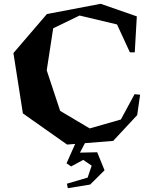

<svg xmlns="http://www.w3.org/2000/svg" viewBox="-20 -739 789 999"><path d="M691.9 -653.8 681.2 -466.8H655.8L588.9 -611.8L394 -658.2L256.8 -591.8L223.1 -373L293 -162.1L446.8 -70.8L608.9 -117.2L680.2 -249L709 -246.1L693.8 -140.1L568.8 -5.9L421.9 5.9L396 55.2L485.8 53.2L523.9 147L449.2 221.2L333 240.2L328.1 216.8L436 185.1L457 123L413.1 92.8L350.1 127L326.2 110.8L371.1 9.8L329.1 13.2L99.1 -148.9L49.8 -462.9L224.1 -666L503.9 -719.2Z"/></svg>

Font: Ortica Angular Bold
Style: Regular
Weight: 700
Designer: Benedetta Bovani
Foundry: Collletttivo
Version: Version 2.000;Glyphs 3.1.2 (3151)